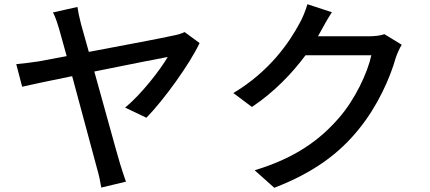

<svg xmlns="http://www.w3.org/2000/svg" viewBox="-20 -836 2040 910"><path d="M926 -632 855 -684C841 -677 821 -671 804 -668C761 -658 566 -621 401 -590L364 -722C356 -753 350 -781 347 -803L231 -777C241 -759 249 -736 261 -696L296 -570L163 -545C125 -539 94 -536 57 -532L85 -425C119 -433 213 -453 322 -475L440 -37C449 -7 456 28 460 53L577 25C569 2 555 -39 549 -60C531 -120 476 -322 427 -497C586 -529 745 -561 775 -566C740 -506 651 -390 573 -326L674 -278C757 -363 879 -532 926 -632Z M1553 -778 1437 -816C1429 -787 1412 -746 1400 -726C1353 -638 1260 -499 1086 -395L1174 -329C1279 -399 1364 -488 1428 -574H1740C1722 -490 1662 -364 1588 -279C1499 -175 1380 -87 1187 -29L1280 54C1467 -18 1588 -109 1680 -223C1770 -333 1829 -467 1856 -563C1863 -583 1874 -608 1884 -624L1802 -674C1783 -667 1755 -664 1727 -664H1487L1501 -689C1512 -709 1533 -748 1553 -778Z"/></svg>

Font: Noto Sans JP Medium
Style: Regular
Weight: 500
Designer: Ryoko NISHIZUKA 西塚涼子 (kana, bopomofo & ideographs); Paul D. Hunt (Latin, Greek & Cyrillic); Sandoll Communications 산돌커뮤니
Foundry: Adobe
Version: Version 2.004;hotconv 1.0.118;makeotfexe 2.5.65603